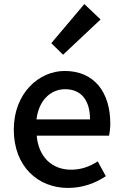

<svg xmlns="http://www.w3.org/2000/svg" viewBox="-20 -892 605 947"><path d="M316 35C388 35 451 11 502 -23L462 -96C422 -70 380 -55 331 -55C236 -55 170 -118 161 -223H518C521 -237 524 -259 524 -282C524 -437 445 -542 299 -542C171 -542 48 -431 48 -253C48 -71 167 35 316 35ZM160 -303C171 -399 232 -452 301 -452C381 -452 424 -397 424 -303ZM233 -679 291 -622 476 -796 396 -872Z"/></svg>

Font: コーポレート・ロゴ ver3 Medium
Style: Regular
Weight: 500
Designer: [KANA_main] LOGOTYPE.JP [Source Han Sans] Ryoko NISHIZUKA 西塚涼子 (kana, bopomofo & ideographs); Paul D. Hunt (Latin, Greek
Version: Version 12.001;FEAKit 1.0